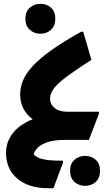

<svg xmlns="http://www.w3.org/2000/svg" viewBox="-20 -740 578 1016"><path d="M11.8 67.1Q11.8 21.6 36.9 -19.6Q61.9 -60.8 114.5 -90.9Q167 -120.9 248.4 -132.7L197.7 -87.8Q149.2 -102.4 118 -143.1Q86.8 -183.8 86.8 -240.8Q86.8 -277.2 101.4 -313.5Q116.1 -349.7 152 -389.1Q188 -428.4 250.9 -473.8Q313.8 -519.1 409.6 -572H420.4L463.6 -423.2Q390.9 -376.4 342.3 -341.4Q293.7 -306.5 269.3 -277.3Q244.8 -248 244.8 -217.8Q244.8 -188.4 268.9 -168.6Q292.9 -148.7 337.4 -148.7H503.6V-137.9L450.4 0H328.7Q263.1 0 225.1 14.5Q187 29 171.3 50.8Q155.6 72.7 155 95.9L151.1 65.8Q164.4 90.8 199.1 100.4Q233.7 110.1 294.4 110.1H313.3V120.9L262.9 256H234.7Q132.3 256 72.1 205.5Q11.8 155 11.8 67.1ZM193.5 -561.5Q160.7 -561.5 137.5 -582.5Q114.3 -603.4 114.3 -640.7Q114.3 -678.7 137.5 -699.3Q160.7 -719.9 193.5 -719.9Q227 -719.9 249.9 -699.3Q272.7 -678.7 272.7 -640.7Q272.7 -603.4 249.9 -582.5Q227 -561.5 193.5 -561.5ZM350.9 163.9Q350.9 126.2 374.1 105.6Q397.3 85 430.5 85Q463.6 85 486.5 105.6Q509.3 126.2 509.3 163.9Q509.3 201.5 486.6 222.5Q463.8 243.4 430.1 243.4Q397.3 243.4 374.1 222.5Q350.9 201.5 350.9 163.9Z"/></svg>

Font: Kufam
Style: Regular
Weight: 400
Designer: Wael Morcos, Artur Schmal
Foundry: Original Type
Version: Version 1.301; ttfautohint (v1.8.3)